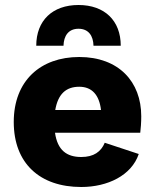

<svg xmlns="http://www.w3.org/2000/svg" viewBox="-20 -738 619 768"><path d="M463 -555C463 -656 398 -718 294 -718C190 -718 125 -656 125 -555H234C235 -595 254 -623 294 -623C334 -623 353 -595 354 -555ZM305 10C410 10 506 -36 535 -122L399 -167C384 -131 355 -110 305 -110C247 -110 210 -137 200 -207H541C543 -223 545 -248 545 -273C545 -411 455 -510 297 -510C142 -510 35 -415 35 -250C35 -85 139 10 305 10ZM297 -391C348 -391 377 -358 384 -298H201C212 -362 244 -391 297 -391Z"/></svg>

Font: Work Sans
Style: Bold
Weight: 700
Designer: Wei Huang
Foundry: Wei Huang
Version: Version 2.012